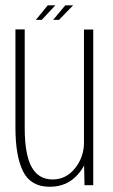

<svg xmlns="http://www.w3.org/2000/svg" viewBox="-20 -708 431 734"><path d="M303 0 301.5 -75.5Q292 -57 276.5 -40Q236 6 170 6Q97.5 6 68.2 -52.8Q39 -111.5 39 -220V-595.5H74.5V-218.5Q74.5 -117.5 100.8 -69.8Q127 -22 181 -22Q233 -22 267 -65Q299.5 -105.5 301 -159V-595H336.5V0ZM183 -632 229.5 -687.5H259.5L205.5 -632ZM117 -632 162.5 -687.5H191.5L139.5 -632Z"/></svg>

Font: Anybody ExtraLight
Style: Regular
Weight: 200
Designer: Tyler Finck
Foundry: Etcetera Type Company
Version: Version 1.010; ttfautohint (v1.8.3) -l 8 -r 50 -G 200 -x 14 